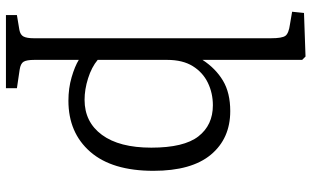

<svg xmlns="http://www.w3.org/2000/svg" viewBox="-216 -590 1023 630"><g transform="rotate(90 295.0 -274.5)"><path d="M29 217V181L77 173Q94 170 99.5 159Q105 148 105 126V-653Q105 -689 97 -700Q89 -711 59 -715L18 -722L22 -761L165 -766L176 -755V-434V-428Q204 -471 244 -495Q284 -519 344 -519Q434 -519 487 -455.5Q540 -392 540 -267Q540 -131 477.5 -59.5Q415 12 310 12Q269 12 233 1.5Q197 -9 176 -22V124Q176 149 182 159Q188 169 208 172L269 181V217ZM307 -41Q380 -41 422 -98Q464 -155 464 -260Q464 -367 427 -414.5Q390 -462 325 -462Q285 -462 251 -445.5Q217 -429 196.5 -396Q176 -363 176 -312V-84Q200 -64 236.5 -52.5Q273 -41 307 -41Z"/></g></svg>

Font: Literata 12pt Light
Style: Regular
Weight: 300
Designer: Latin by Veronika Burian and Jose Scaglione. Greek by Irene Vlachou. Cyrillic by Vera Evstafieva.
Foundry: TypeTogether
Version: Version 3.002